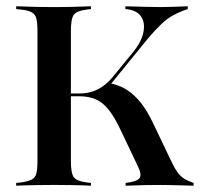

<svg xmlns="http://www.w3.org/2000/svg" viewBox="-20 -591 653 611"><path d="M142.7 -2.4Q119.4 -2.4 98 -2Q76.6 -1.6 60.1 -1.2Q43.5 -0.8 31.5 0V-8.9L47.6 -10.5Q69.4 -13.7 80.6 -19.4Q91.9 -25 95.6 -38.7Q99.2 -52.4 99.2 -78.2V-492.7Q99.2 -518.5 95.6 -532.3Q91.9 -546 80.6 -552Q69.4 -558.1 47.6 -560.5L31.5 -562.1V-571Q43.5 -571 60.1 -570.2Q76.6 -569.4 98 -569Q119.4 -568.5 142.7 -568.5H152.4H162.1Q185.5 -568.5 205.6 -569Q225.8 -569.4 242.3 -570.2Q258.9 -571 269.4 -571V-562.1L255.6 -560.5Q224.2 -556.5 214.9 -544Q205.6 -531.5 205.6 -492.7V-78.2Q205.6 -39.5 214.9 -27Q224.2 -14.5 255.6 -10.5L269.4 -8.9V0Q258.9 -0.8 242.3 -1.2Q225.8 -1.6 205.6 -2Q185.5 -2.4 162.1 -2.4H152.4ZM379.8 0V-8.9Q414.5 -12.9 423.4 -23.4Q432.3 -33.9 419.4 -60.5L365.3 -174.2Q346 -216.1 327 -240.3Q308.1 -264.5 285.5 -274.6Q262.9 -284.7 231.5 -284.7H199.2V-293.5H231.5Q254.8 -293.5 273.8 -299.6Q292.7 -305.6 309.7 -318.1Q326.6 -330.6 342.7 -350.8L400.8 -421.8Q429.8 -456.5 436.3 -487.9Q442.7 -519.4 428.2 -539.5Q413.7 -559.7 379 -562.1V-571Q409.7 -570.2 437.5 -569.4Q465.3 -568.5 491.1 -568.5Q513.7 -568.5 533.9 -569.4Q554 -570.2 577.4 -571V-562.1Q550.8 -553.2 531 -542.3Q511.3 -531.5 493.1 -514.1Q475 -496.8 450.8 -468.5L327.4 -316.9L326.6 -326.6Q358.9 -321 383.5 -305.2Q408.1 -289.5 429 -262.9Q450 -236.3 469.4 -194.4L521.8 -84.7Q533.1 -59.7 543.5 -44.8Q554 -29.8 566.5 -22.2Q579 -14.5 596 -8.9V0Q575 -0.8 556.9 -1.2Q538.7 -1.6 522.6 -2Q506.5 -2.4 490.3 -2.4Q468.5 -2.4 443.5 -2Q418.5 -1.6 379.8 0Z"/></svg>

Font: Playfair 144pt SemiCondensed SemiBold
Style: Regular
Weight: 600
Width: 4
Designer: Claus Eggers Sørensen
Foundry: Claus Eggers Sørensen
Version: Version 2.203